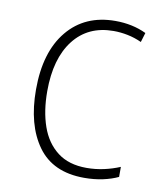

<svg xmlns="http://www.w3.org/2000/svg" viewBox="-68 -594 552 659"><g transform="rotate(10 208.5 -264.5)"><path d="M269 10Q160 10 107 -63.5Q54 -137 54 -260Q54 -391 115 -465Q176 -539 282 -539Q342 -539 390 -516L380 -483Q356 -494 331 -499Q306 -504 282 -504Q193 -504 143 -439.5Q93 -375 93 -261Q93 -192 111.5 -139Q130 -86 169.5 -55.5Q209 -25 271 -25Q302 -25 331.5 -31.5Q361 -38 387 -49V-14Q364 -3 334 3.5Q304 10 269 10Z"/></g></svg>

Font: Noto Sans Hebrew SemiCondensed ExtraLight
Style: Regular
Weight: 200
Width: 4
Designer: Monotype Design Team
Foundry: Monotype Imaging Inc.
Version: Version 2.004; ttfautohint (v1.8.4.7-5d5b)